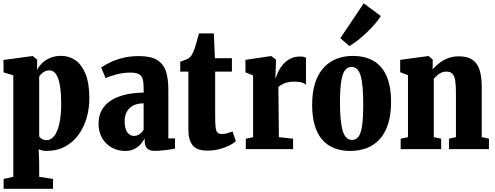

<svg xmlns="http://www.w3.org/2000/svg" viewBox="-20 -908 3012 1169"><path d="M2 241.5V181.5L61 168.5V-449.5L1.5 -467.5V-543L176 -566.5H179.5L206 -545.5V-482.5Q218.5 -507.5 239.8 -526.8Q261 -546 289.5 -557Q318 -568 352 -568Q400 -568 438.8 -541.5Q477.5 -515 500.8 -457.8Q524 -400.5 524 -309Q524 -247.5 507.5 -190.2Q491 -133 458 -87.5Q425 -42 375.8 -15.5Q326.5 11 261 11Q248.5 11 236.2 7.8Q224 4.5 215.5 1L218.5 82V168.5L303 181.5V241.5ZM263 -54.5Q290 -54.5 310 -79.8Q330 -105 341.2 -154.5Q352.5 -204 352.5 -277.5Q352.5 -333.5 347.2 -372Q342 -410.5 332.5 -434.2Q323 -458 310 -468.8Q297 -479.5 281 -479.5Q264 -479.5 251.2 -472.5Q238.5 -465.5 230.2 -456.5Q222 -447.5 218.5 -440.5V-78Q224 -68 236.2 -61.2Q248.5 -54.5 263 -54.5Z M743 11Q696.5 11 659.5 -10Q622.5 -31 601.2 -68.5Q580 -106 580 -154.5Q580 -202.5 600 -238.2Q620 -274 656.8 -297Q693.5 -320 743.8 -331.8Q794 -343.5 854.5 -344V-373.5Q854.5 -404.5 849 -425.2Q843.5 -446 826.5 -456Q809.5 -466 774.5 -466Q730 -466 687.2 -454.5Q644.5 -443 623 -432L596 -497Q615 -510.5 647.8 -526.8Q680.5 -543 725.5 -554.8Q770.5 -566.5 826.5 -566.5Q897.5 -566.5 936.2 -543Q975 -519.5 990 -474.2Q1005 -429 1005 -363V-65.5H1045.5V-3Q1035.5 -1 1013.5 2.5Q991.5 6 966.5 8.2Q941.5 10.5 921.5 10.5Q890 10.5 875.5 -4.5Q861 -19.5 861 -47V-65Q850.5 -45.5 834.5 -28Q818.5 -10.5 795.8 0.2Q773 11 743 11ZM795.5 -80.5Q815 -80.5 830.5 -91.8Q846 -103 854.5 -118V-279Q815.5 -278.5 790 -264.8Q764.5 -251 751.8 -227Q739 -203 739 -171.5Q739 -138.5 746.8 -118.8Q754.5 -99 767.5 -89.8Q780.5 -80.5 795.5 -80.5Z M1243 9Q1177.5 9 1152.2 -24.2Q1127 -57.5 1127 -115V-472H1077.5V-532Q1088.5 -537 1099.2 -540.5Q1110 -544 1119.2 -548.2Q1128.5 -552.5 1135.5 -559Q1142 -565 1147 -572.8Q1152 -580.5 1156 -590Q1160 -599.5 1164 -610Q1169 -623 1173.2 -638.5Q1177.5 -654 1182.2 -671Q1187 -688 1191.5 -704.5H1282L1288.5 -553.5H1392V-472H1290V-204.5Q1290 -158.5 1292.5 -134.2Q1295 -110 1304 -101Q1313 -92 1331.5 -92Q1349 -92 1366 -97.2Q1383 -102.5 1396 -108L1416 -48Q1400.5 -34 1374 -21Q1347.5 -8 1314 0.5Q1280.5 9 1243 9Z M1476.5 0V-63.5L1521 -72.5V-449L1474.5 -467.5V-543.5L1627.5 -566.5H1631.5L1660 -545.5V-521.5L1656.5 -434.5H1659.5Q1664 -450 1674.2 -471.8Q1684.5 -493.5 1702.2 -514.8Q1720 -536 1746.2 -550Q1772.5 -564 1808 -564Q1820 -564 1829 -561.8Q1838 -559.5 1843 -557V-392.5Q1832.5 -401.5 1816.2 -406.2Q1800 -411 1772 -411Q1746 -411 1727.2 -405.8Q1708.5 -400.5 1696 -393.2Q1683.5 -386 1675 -379.5L1678 -73L1764.5 -63.5V0Z M1880.5 -270.5Q1880.5 -346.5 1898.5 -402.2Q1916.5 -458 1949.8 -494.8Q1983 -531.5 2028.2 -549.5Q2073.5 -567.5 2127.5 -567.5Q2203.5 -567.5 2255.5 -536.5Q2307.5 -505.5 2334.2 -443.5Q2361 -381.5 2361 -288Q2361 -210 2343 -153.5Q2325 -97 2291.8 -60.5Q2258.5 -24 2213 -6.5Q2167.5 11 2112.5 11Q2056.5 11 2013 -6.8Q1969.5 -24.5 1940 -59.8Q1910.5 -95 1895.5 -147.8Q1880.5 -200.5 1880.5 -270.5ZM2123.5 -56Q2147.5 -56 2162.5 -75.5Q2177.5 -95 2184.5 -142Q2191.5 -189 2191.5 -270.5Q2191.5 -332 2187.8 -375.8Q2184 -419.5 2175.8 -447Q2167.5 -474.5 2153.8 -487.5Q2140 -500.5 2120.5 -500.5Q2096.5 -500.5 2081 -480.8Q2065.5 -461 2057.8 -414Q2050 -367 2050 -286Q2050 -224.5 2054.2 -180.8Q2058.5 -137 2067.2 -109.5Q2076 -82 2090 -69Q2104 -56 2123.5 -56ZM2107 -628 2052 -675.5 2194.5 -887.5 2298.5 -810.5Q2284.5 -787 2260.8 -760Q2237 -733 2209.5 -707Q2182 -681 2155.2 -660.2Q2128.5 -639.5 2108 -628Z M2464 -73V-450L2416.5 -468.5V-543.5L2586 -566.5H2590L2614.5 -545.5V-509L2613.5 -485.5Q2630.5 -505 2653.8 -523.2Q2677 -541.5 2706.8 -553.2Q2736.5 -565 2774 -565Q2825.5 -565 2856 -544.5Q2886.5 -524 2899.8 -482.8Q2913 -441.5 2913 -379.5V-73L2957 -64V0H2714V-63.5L2756 -73V-342Q2756 -387 2751.8 -415.8Q2747.5 -444.5 2735 -458.2Q2722.5 -472 2698 -472Q2680 -472 2665.8 -465.2Q2651.5 -458.5 2640.8 -448.2Q2630 -438 2621 -428.5V-73L2666 -63.5V0H2419.5V-63.5Z"/></svg>

Font: Merriweather 24pt SemiCondensed Black
Style: Regular
Weight: 900
Width: 4
Designer: Eben Sorkin
Foundry: Eben Sorkin
Version: Version 2.100